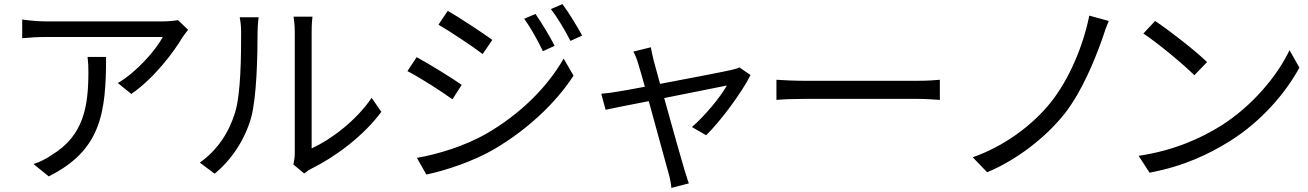

<svg xmlns="http://www.w3.org/2000/svg" viewBox="-20 -821 6362 934"><path d="M88 -635C127 -639 165 -641 202 -641H772C739 -579 645 -470 553 -417L619 -364C733 -443 828 -572 868 -640C875 -651 888 -666 895 -676L846 -723C831 -720 795 -717 776 -717H202C165 -717 123 -721 88 -726ZM143 -23 217 37C472 -90 496 -273 496 -544H406C409 -518 410 -496 410 -472C410 -305 388 -162 233 -68C205 -48 171 -32 143 -23Z M952 -30 1024 24C1108 -45 1172 -143 1202 -250C1229 -350 1233 -554 1233 -665C1233 -695 1237 -725 1238 -737H1146C1150 -716 1153 -694 1153 -664C1153 -553 1152 -363 1123 -272C1093 -175 1037 -90 952 -30ZM1407 -21 1460 23C1470 15 1479 8 1494 0C1610 -57 1749 -160 1835 -277L1788 -345C1711 -232 1588 -141 1496 -99V-666C1496 -704 1499 -732 1500 -740H1408C1409 -732 1414 -704 1414 -666V-77C1414 -57 1411 -37 1407 -21Z M1962 -475C2023 -444 2131 -374 2181 -338L2226 -408C2183 -439 2066 -511 2007 -543ZM2008 -53 2054 28C2147 9 2285 -37 2385 -96C2545 -190 2683 -319 2770 -453L2722 -536C2641 -395 2509 -264 2343 -169C2242 -112 2117 -72 2008 -53ZM2113 -701C2171 -667 2280 -595 2328 -558L2375 -627C2332 -658 2217 -735 2158 -768ZM2530 -730C2563 -684 2596 -624 2621 -572L2678 -598C2655 -645 2610 -717 2585 -753ZM2660 -777C2694 -732 2728 -675 2755 -622L2812 -648C2787 -694 2743 -766 2716 -801Z M2905 -365 2926 -287C2953 -293 3038 -310 3136 -329C3174 -192 3219 -24 3232 21C3239 45 3244 71 3246 93L3331 71C3324 54 3316 22 3309 3C3296 -40 3249 -206 3211 -344L3516 -405C3482 -345 3408 -257 3346 -203L3415 -163C3484 -230 3589 -371 3631 -456L3577 -493C3567 -488 3552 -484 3539 -481C3505 -473 3335 -440 3191 -413L3160 -526C3154 -552 3149 -573 3146 -591L3061 -570C3070 -554 3078 -534 3085 -510C3091 -491 3103 -450 3117 -399C3053 -387 3004 -378 2989 -376C2959 -371 2933 -367 2905 -365Z M3757 -335C3788 -338 3841 -340 3896 -340H4445C4490 -340 4532 -336 4552 -335V-433C4530 -431 4494 -428 4444 -428H3896C3840 -428 3787 -431 3757 -433Z M4712 -56 4782 17C4925 -42 5068 -153 5159 -268C5243 -376 5303 -523 5342 -632C5350 -657 5362 -693 5374 -719L5279 -745C5250 -601 5183 -437 5090 -321C4999 -208 4861 -108 4712 -56Z M5519 -63 5572 19C5739 -12 5865 -73 5965 -136C6116 -231 6233 -367 6301 -492L6253 -577C6195 -454 6073 -306 5919 -209C5824 -150 5694 -89 5519 -63ZM5542 -658C5617 -608 5739 -506 5790 -455L5852 -519C5799 -571 5665 -676 5599 -719Z"/></svg>

Font: GenEiGothic-pro-Regular
Style: Regular
Weight: 400
Designer: Ryoko NISHIZUKA (kana & ideographs); Paul D. Hunt (Latin, Greek & Cyrillic); Wenlong ZHANG (bopomofo); Sandoll Communica
Foundry: Adobe Systems Incorporated; o_tamon
Version: Version 1.000.140830